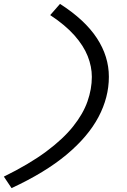

<svg xmlns="http://www.w3.org/2000/svg" viewBox="-21 -825 655 992"><path d="M541.5 -428.1Q541.5 -321.9 487.8 -220.4Q434 -118.9 323.1 -26.2Q212.2 66.5 38.7 146.9L-1.1 87.5Q129.3 23.5 217.3 -41.7Q305.2 -107 356.8 -171.9Q408.5 -236.7 431 -301Q453.5 -365.2 453.5 -427.8Q453.5 -480.8 432.3 -534.6Q411.1 -588.4 363.8 -642Q316.4 -695.5 238.4 -747L289.1 -804.9Q417.5 -722.6 479.5 -628Q541.5 -533.4 541.5 -428.1Z"/></svg>

Font: Intel One Mono Light
Style: Italic
Weight: 300
Italic angle: -16°
Monospace: yes
Designer: Fred Shallcrass
Foundry: Frere-Jones Type LLC
Version: Version 1.004